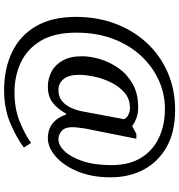

<svg xmlns="http://www.w3.org/2000/svg" viewBox="12 -766 896 961"><g transform="rotate(90 460.5 -286.0)"><path d="M432 142Q325 142 242 102.5Q159 63 112 -17Q65 -97 65 -218Q65 -324 99 -414.5Q133 -505 195 -572Q257 -639 342.5 -676.5Q428 -714 530 -714Q642 -714 717 -671Q792 -628 830 -555.5Q868 -483 868 -392Q868 -296 838 -225Q808 -154 763 -115.5Q718 -77 672 -77Q628 -77 598 -101Q568 -125 554 -168H549Q528 -129 496.5 -103Q465 -77 414 -77Q374 -77 339 -95.5Q304 -114 283 -152Q262 -190 262 -248Q262 -288 276 -336.5Q290 -385 320.5 -429Q351 -473 399.5 -501Q448 -529 517 -529Q549 -529 572.5 -520Q596 -511 611 -499L651 -520H675L624 -265Q624 -265 622.5 -254Q621 -243 619 -227.5Q617 -212 617 -198Q617 -163 635.5 -146.5Q654 -130 678 -130Q708 -130 737.5 -161Q767 -192 787 -251.5Q807 -311 807 -395Q807 -483 771 -542.5Q735 -602 671 -632.5Q607 -663 524 -663Q451 -663 383 -632.5Q315 -602 261 -544.5Q207 -487 175.5 -405Q144 -323 144 -220Q144 -109 185 -41Q226 27 294 58.5Q362 90 442 90Q524 90 588.5 64Q653 38 696 7L719 43Q670 80 597 111Q524 142 432 142ZM431 -130Q465 -130 487 -148.5Q509 -167 521.5 -196Q534 -225 539 -255L577 -458Q571 -472 555 -480Q539 -488 521 -488Q476 -488 444.5 -461Q413 -434 393 -393Q373 -352 364 -309Q355 -266 355 -234Q355 -182 376 -156Q397 -130 431 -130Z"/></g></svg>

Font: Noto Serif Dogra
Style: Regular
Weight: 400
Designer: Ek Type
Foundry: Ek Type
Version: Version 1.005